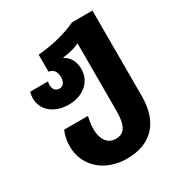

<svg xmlns="http://www.w3.org/2000/svg" viewBox="-186 -678 988 1055"><g transform="rotate(-30 308.0 -150.0)"><path d="M315 250C470 250 555 156 555 -6V-550H425C355 -517 268 -495 178 -488V-380C210 -376 223 -350 223 -320C223 -291 210 -269 184 -269C160 -269 146 -287 146 -314C146 -320 147 -327 149 -335H36C32 -322 30 -310 30 -296C30 -221 92 -167 186 -167C278 -167 342 -224 342 -303C342 -347 324 -385 288 -403V-407C327 -411 363 -420 394 -435V-8C394 78 375 125 315 125C257 125 234 72 234 19C234 -12 238 -32 244 -61H93C81 -31 74 -6 74 37C74 150 163 250 315 250Z"/></g></svg>

Font: Noto Sans Georgian SemiCondensed ExtraBold
Style: Regular
Weight: 800
Width: 4
Designer: Monotype Design Team, Akaki Razmadze
Foundry: Google LLC
Version: Version 2.005